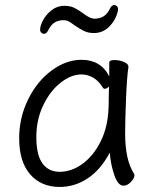

<svg xmlns="http://www.w3.org/2000/svg" viewBox="-20 -723 615 761"><path d="M352 -592Q330 -592 313.5 -600Q297 -608 275 -623Q262 -633 252.5 -638Q243 -643 233 -643Q211 -643 196 -633.5Q181 -624 170 -601Q164 -589 154 -589Q148 -589 143.5 -593.5Q139 -598 139 -606Q139 -621 151 -643.5Q163 -666 185 -683Q207 -700 235 -700Q258 -700 274.5 -692Q291 -684 311 -669Q313 -667 322.5 -661Q332 -655 339.5 -652Q347 -649 354 -649Q376 -649 391 -658.5Q406 -668 417 -691Q423 -703 433 -703Q439 -703 443.5 -698.5Q448 -694 448 -686Q448 -682 447 -679Q439 -644 413.5 -618Q388 -592 352 -592ZM476 -193Q476 -89 511 -35Q513 -31 513 -29Q513 -17 499 -2Q485 13 469 13Q448 13 433.5 -28Q419 -69 415 -118Q379 -50 327.5 -16Q276 18 217 18Q143 18 99.5 -32Q56 -82 56 -175Q56 -257 91.5 -329Q127 -401 184.5 -443.5Q242 -486 303 -486Q380 -486 413 -420V-475Q413 -485 434 -485Q453 -485 471 -477.5Q489 -470 489 -459V-457Q483 -419 479.5 -331.5Q476 -244 476 -193ZM395 -371Q391 -371 388 -375Q372 -402 349.5 -415Q327 -428 303 -428Q262 -428 220 -395Q178 -362 151 -305Q124 -248 124 -180Q124 -108 148.5 -75Q173 -42 216 -42Q264 -42 307.5 -74Q351 -106 379 -162.5Q407 -219 410 -291Q411 -301 411 -335L412 -380Q403 -371 395 -371Z"/></svg>

Font: Fusion Kai T
Style: Regular
Weight: 400
Designer: Fontworks Inc.
Version: Version 24.134;May 13, 2024